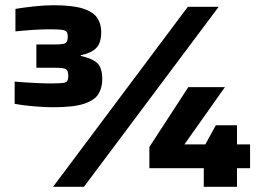

<svg xmlns="http://www.w3.org/2000/svg" viewBox="-20 -714 997 734"><path d="M183 -304Q152 -304 110 -307.5Q68 -311 36 -317V-402Q71 -399 110.5 -397Q150 -395 175 -395Q213 -395 227 -398Q241 -401 241 -423Q241 -446 230.5 -450.5Q220 -455 191 -455H119V-544H191Q210 -544 220.5 -546Q231 -548 235 -554.5Q239 -561 239 -574Q239 -588 233.5 -593.5Q228 -599 212.5 -600.5Q197 -602 168 -602Q139 -602 103 -599.5Q67 -597 39 -594V-680Q68 -685 109.5 -689.5Q151 -694 184 -694Q257 -694 296.5 -681.5Q336 -669 351.5 -646Q367 -623 367 -592Q367 -550 348 -530.5Q329 -511 289 -503V-500Q329 -492 350 -474.5Q371 -457 371 -411Q371 -379 356.5 -355Q342 -331 302 -317.5Q262 -304 183 -304ZM183 0 698 -688H816L301 0ZM759 0V-71H551V-152L700 -381H840L685 -162H765L805 -235H886V-162H936V-71H886V0Z"/></svg>

Font: Saira Expanded ExtraBold
Style: Regular
Weight: 800
Width: 7
Designer: Hector Gatti with collaboration of the Omnibus-Type team
Foundry: Omnibus-Type
Version: Version 1.101